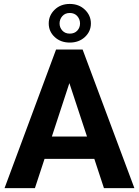

<svg xmlns="http://www.w3.org/2000/svg" viewBox="-20 -965 712 985"><path d="M513.2 0 463.9 -149.9H208.5L159.2 0H3.4L267.6 -710.9H403.8L669.4 0ZM246.1 -264.6H426.3L335.9 -538.6ZM230 -844.7Q230 -885.7 260.5 -915.3Q291 -944.8 337.9 -944.8Q384.8 -944.8 415.5 -915.3Q446.3 -885.7 446.3 -844.7Q446.3 -803.7 415.5 -775.1Q384.8 -746.6 337.9 -746.6Q291 -746.6 260.5 -775.1Q230 -803.7 230 -844.7ZM285.6 -844.7Q285.6 -823.7 299.8 -808.1Q314 -792.5 337.9 -792.5Q362.3 -792.5 376.5 -807.9Q390.6 -823.2 390.6 -844.7Q390.6 -866.2 376.5 -882.3Q362.3 -898.4 337.9 -898.4Q314 -898.4 299.8 -882.3Q285.6 -866.2 285.6 -844.7Z"/></svg>

Font: Vazirmatn RD UI
Style: Bold
Weight: 700
Designer: Saber Rastikerdar
Foundry: Saber Rastikerdar
Version: Version 33.003